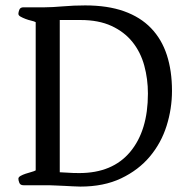

<svg xmlns="http://www.w3.org/2000/svg" viewBox="-20 -685 688 710"><path d="M48 -24Q48 -30 56 -34.5Q64 -39 74.5 -42.5Q85 -46 96 -49Q107 -52 112 -55V-603Q107 -606 96 -608.5Q85 -611 74.5 -615Q64 -619 56 -623.5Q48 -628 48 -634Q48 -640 51.5 -649Q55 -658 67 -658H146Q172 -658 212.5 -661.5Q253 -665 295 -665Q378 -665 438.5 -643.5Q499 -622 538.5 -581Q578 -540 597 -481.5Q616 -423 616 -349Q616 -283 596 -219.5Q576 -156 534 -106Q492 -56 428 -25.5Q364 5 277 5Q262 5 249 4Q236 3 221 2.5Q206 2 187.5 1Q169 0 143 0H67Q55 0 51.5 -9Q48 -18 48 -24ZM201 -48Q210 -48 229 -46.5Q248 -45 273 -45Q396 -45 461.5 -123.5Q527 -202 527 -339Q527 -393 513.5 -442.5Q500 -492 470 -529.5Q440 -567 392.5 -589Q345 -611 278 -611H201Z"/></svg>

Font: Asar
Style: Regular
Weight: 400
Designer: Eben Sorkin
Foundry: Eben Sorkin, Pria Ravichandran
Version: Version 1.003; ttfautohint (v1.3) -l 8 -r 50 -G 0 -x 0 -H 45